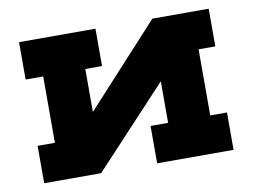

<svg xmlns="http://www.w3.org/2000/svg" viewBox="-61 -592 893 678"><g transform="rotate(-10 385.0 -253.0)"><path d="M725 -371H665V-134H725V0H451V-134H514V-283L250 0H46V-134H108V-372H45V-506H319V-372H259V-218L523 -506H725Z"/></g></svg>

Font: Arvo
Style: Bold
Weight: 700
Designer: Anton Koovit (Cyrillic Expansion: Cyreal)
Foundry: Anton Koovit, Yassin Baggar
Version: Version 3.000